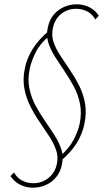

<svg xmlns="http://www.w3.org/2000/svg" viewBox="-20 -678 505 894"><path d="M133 196Q101 196 73.5 182Q46 168 29 142L45 125Q61 152 84.5 163.5Q108 175 135 175Q176 175 206.5 150Q237 125 245 84Q252 51 241 20Q230 -11 209 -43.5Q188 -76 164.5 -110Q141 -144 121.5 -182.5Q102 -221 93.5 -265.5Q85 -310 96 -361Q105 -406 131.5 -449Q158 -492 207 -534L212 -513Q167 -476 146.5 -435Q126 -394 119 -360Q108 -310 116.5 -267.5Q125 -225 145 -187.5Q165 -150 189 -115.5Q213 -81 234 -48Q255 -15 266 18.5Q277 52 268 89Q262 121 242.5 145.5Q223 170 194.5 183Q166 196 133 196ZM262 72 258 51Q302 13 323 -27.5Q344 -68 351 -102Q361 -152 352.5 -194.5Q344 -237 324 -274.5Q304 -312 280.5 -346.5Q257 -381 236 -414Q215 -447 204.5 -481Q194 -515 203 -551Q210 -586 230 -609.5Q250 -633 278 -645.5Q306 -658 337 -658Q369 -658 396 -644.5Q423 -631 440 -605L424 -587Q409 -614 385 -625.5Q361 -637 334 -637Q294 -637 264 -612.5Q234 -588 226 -546Q219 -513 229.5 -482Q240 -451 261 -419Q282 -387 305.5 -352.5Q329 -318 348.5 -279.5Q368 -241 376 -197Q384 -153 373 -101Q364 -56 338 -13Q312 30 262 72Z"/></svg>

Font: Ysabeau Office Thin
Style: Italic
Weight: 250
Italic angle: -12°
Designer: Christian Thalmann (Catharsis Fonts)
Version: Version 2.001;gftools[0.9.30]; featfreeze: tnum,lnum,ss02